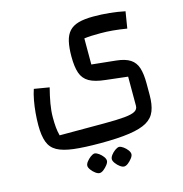

<svg xmlns="http://www.w3.org/2000/svg" viewBox="-131 -600 1119 1173"><g transform="rotate(-15 429.0 -13.0)"><path d="M510 454Q499 454 484.5 443.5Q470 433 459 418Q448 403 448 392Q448 380 458.5 366Q469 352 483.5 341.5Q498 331 510 330Q522 331 536.5 341.5Q551 352 561.5 366Q572 380 572 392Q572 403 561 417.5Q550 432 536 443Q522 454 510 454ZM355 454Q344 454 329.5 443.5Q315 433 304 418Q293 403 293 392Q293 380 304 366Q315 352 329 341.5Q343 331 355 330Q367 331 381.5 341.5Q396 352 406.5 366Q417 380 417 392Q417 403 406 417.5Q395 432 381 443Q367 454 355 454ZM407 279Q305 279 239 271Q173 263 135.5 242.5Q98 222 83 181.5Q68 141 68 76Q68 38 71.5 -2Q75 -42 82 -80Q89 -118 99 -147L195 -131Q182 -81 174 -35Q166 11 166 52Q166 88 168.5 115Q171 142 178 168H460Q542 168 589 163.5Q636 159 655.5 147.5Q675 136 675 115V-70L537 -86Q470 -93 434.5 -113.5Q399 -134 385.5 -173.5Q372 -213 372 -278Q372 -334 381 -373Q390 -412 411.5 -435.5Q433 -459 470 -469.5Q507 -480 564 -480Q668 -480 763 -460L746 -355Q696 -363 657.5 -366.5Q619 -370 580 -370Q549 -370 524 -369Q499 -368 477 -365V-200L630 -184Q687 -178 718 -157.5Q749 -137 761 -99Q773 -61 773 -1V72Q773 132 757.5 172Q742 212 702.5 235Q663 258 591 268.5Q519 279 407 279Z"/></g></svg>

Font: Changa ExtraLight Medium
Style: Regular
Weight: 500
Version: Version 3.002; ttfautohint (v1.8.2)